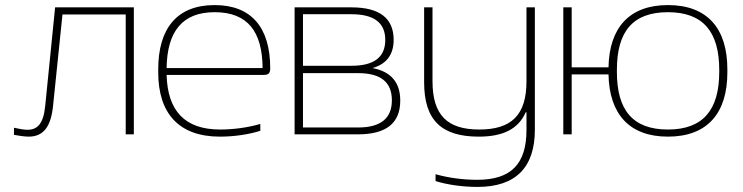

<svg xmlns="http://www.w3.org/2000/svg" viewBox="-20 -529 2925 756"><path d="M189 -113 226 -472H475V0H507V-500H197L158 -112C151 -41 127 -18 88 -18C73 -18 53 -22 35 -26V2C52 5 76 9 93 9C153 9 181 -33 189 -113Z M1044 -260C1044 -422 969 -509 825 -509C676 -509 603 -416 603 -256V-244C603 -84 683 9 846 9C900 9 958 1 1005 -14V-41C954 -26 896 -19 847 -19C707 -19 640 -93 636 -234H1019C1039 -234 1044 -243 1044 -260ZM636 -261C638 -405 698 -481 825 -481C955 -481 1013 -405 1014 -261Z M1140 0H1389C1501 0 1556 -44 1556 -133C1556 -204 1520 -247 1447 -261C1502 -277 1530 -314 1530 -372C1530 -457 1475 -500 1364 -500H1140ZM1173 -27V-241H1390C1479 -241 1523 -206 1523 -134C1523 -63 1479 -27 1390 -27ZM1173 -270V-473H1364C1453 -473 1497 -439 1497 -372C1497 -303 1452 -270 1364 -270Z M2086 -18V-500H2053V-209C2053 -76 1994 -19 1867 -19C1741 -19 1683 -76 1683 -209V-500H1650V-205C1650 -56 1718 9 1865 9C1961 9 2021 -21 2050 -87H2053V-17C2053 117 1992 179 1859 179C1806 179 1748 172 1695 157V184C1740 198 1800 207 1860 207C2012 207 2086 129 2086 -18Z M2198 0H2231V-236H2376C2379 -81 2457 9 2610 9C2766 9 2844 -84 2844 -244V-256C2844 -416 2766 -509 2610 -509C2457 -509 2379 -419 2376 -264H2231V-500H2198ZM2409 -246V-254C2409 -403 2470 -481 2610 -481C2749 -481 2812 -403 2812 -254V-246C2812 -97 2749 -19 2610 -19C2470 -19 2409 -97 2409 -246Z"/></svg>

Font: LT Wave Text Thin
Style: Regular
Weight: 100
Designer: Daniel Lyons
Version: Version 2.5 (Glyphs App)